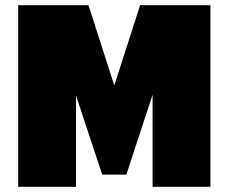

<svg xmlns="http://www.w3.org/2000/svg" viewBox="-20 -720 881 740"><path d="M50 -700H321L423 -383H418L520 -700H791V0H568V-367H572L467 -47H374L268 -367H273V0H50Z"/></svg>

Font: Pathway Extreme Condensed Black
Style: Regular
Weight: 900
Width: 3
Version: Version 1.001;gftools[0.9.26]